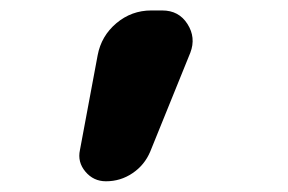

<svg xmlns="http://www.w3.org/2000/svg" viewBox="-20 -210 540 360"><path d="M284.2 -190.4Q315.4 -190.4 331.5 -165Q347.7 -139.6 336.9 -111.3L261.7 74.2Q251 99.6 228.5 114.7Q206.1 129.9 178.7 129.9Q155.3 129.9 140.1 111.8Q125 93.8 129.9 71.3L163.1 -106.4Q169.9 -142.6 198.2 -166.5Q226.6 -190.4 263.7 -190.4Z"/></svg>

Font: Rounded-X Mgen+ 1m bold
Style: Bold
Weight: 700
Designer: [Source Han Sans]
Ryoko NISHIZUKA  (kana & ideographs); Paul D. Hunt (Latin, Greek & Cyrillic); Wenlong ZHANG  (bopomofo
Version: Version 1.059.20150602